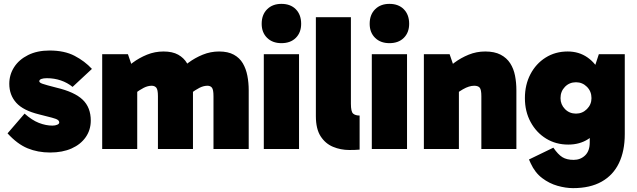

<svg xmlns="http://www.w3.org/2000/svg" viewBox="-20 -770 3291 992"><path d="M239 18Q175 18 122 -4Q69 -26 19 -81L107 -183Q145 -149 181 -135Q217 -121 251 -121Q265 -121 275.5 -125.5Q286 -130 286 -137Q286 -145 278.5 -150.5Q271 -156 248.5 -162Q226 -168 182 -179Q100 -199 64 -239Q28 -279 28 -337Q28 -384 53 -423Q78 -462 125 -485.5Q172 -509 236 -509Q313 -509 365.5 -481.5Q418 -454 455 -414L355 -321Q328 -343 294 -354.5Q260 -366 222 -366Q204 -366 193.5 -362Q183 -358 183 -350Q183 -343 200 -337Q217 -331 272 -317Q365 -295 407 -255Q449 -215 449 -147Q449 -99 423 -61.5Q397 -24 350 -3Q303 18 239 18Z M508 0V-490H641L677 -385L608 -394Q632 -421 665.5 -446Q699 -471 739.5 -487.5Q780 -504 825 -504Q871 -504 900.5 -487.5Q930 -471 946.5 -443Q963 -415 970 -379Q977 -343 977 -304V0H796V-273Q796 -307 787.5 -317Q779 -327 764 -327Q744 -327 723 -316.5Q702 -306 674 -285L629 -373H689V0ZM1083 0V-273Q1083 -307 1075 -317Q1067 -327 1052 -327Q1032 -327 1011 -316.5Q990 -306 962 -285L896 -394Q920 -421 953.5 -446Q987 -471 1027.5 -487.5Q1068 -504 1112 -504Q1158 -504 1188 -487.5Q1218 -471 1234.5 -443Q1251 -415 1258 -379Q1265 -343 1265 -304V0Z M1525 0H1343V-490H1525ZM1332 -647Q1332 -694 1360 -722Q1388 -750 1434 -750Q1481 -750 1508.5 -722Q1536 -694 1536 -647Q1536 -602 1508.5 -574.5Q1481 -547 1434 -547Q1388 -547 1360 -574.5Q1332 -602 1332 -647Z M1785 5Q1740 5 1700.5 -11.5Q1661 -28 1636.5 -66Q1612 -104 1612 -170V-681H1793V-234Q1793 -193 1804.5 -183Q1816 -173 1838 -173V3Q1830 4 1813 4.5Q1796 5 1785 5Z M2083 0H1901V-490H2083ZM1890 -647Q1890 -694 1918 -722Q1946 -750 1992 -750Q2039 -750 2066.5 -722Q2094 -694 2094 -647Q2094 -602 2066.5 -574.5Q2039 -547 1992 -547Q1946 -547 1918 -574.5Q1890 -602 1890 -647Z M2487 -504Q2535 -504 2566.5 -487.5Q2598 -471 2616 -443Q2634 -415 2641 -379Q2648 -343 2648 -304V0H2467V-273Q2467 -307 2458.5 -317Q2450 -327 2430 -327Q2417 -327 2402.5 -322.5Q2388 -318 2371.5 -308.5Q2355 -299 2336 -285L2291 -373H2351V0H2170V-490H2303L2339 -385L2270 -394Q2294 -421 2327.5 -446Q2361 -471 2401.5 -487.5Q2442 -504 2487 -504Z M2941 202Q2903 202 2860.5 190Q2818 178 2781 150Q2744 122 2722 74L2713 54L2839 -7Q2863 28 2885.5 42Q2908 56 2944 56Q2979 56 3003 33Q3027 10 3027 -34V-187H3036V-347H3027L3074 -490H3208V-77Q3208 10 3178 72.5Q3148 135 3088.5 168.5Q3029 202 2941 202ZM2916 -23Q2852 -23 2801.5 -54Q2751 -85 2721.5 -139.5Q2692 -194 2692 -263Q2692 -332 2720.5 -386.5Q2749 -441 2799 -472.5Q2849 -504 2913 -504Q2971 -504 3015 -473.5Q3059 -443 3084 -389Q3109 -335 3109 -263Q3109 -186 3085.5 -132.5Q3062 -79 3018.5 -51Q2975 -23 2916 -23ZM2956 -183Q2989 -183 3012.5 -206.5Q3036 -230 3036 -263Q3036 -298 3012.5 -321.5Q2989 -345 2956 -345Q2922 -345 2899 -321.5Q2876 -298 2876 -263Q2876 -230 2899 -206.5Q2922 -183 2956 -183Z"/></svg>

Font: Gabarito Black
Style: Regular
Weight: 900
Designer: Leandro Assis / Alvaro Franca / Felipe Casaprima
Foundry: Naipe Foundry
Version: Version 1.000